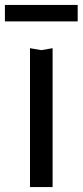

<svg xmlns="http://www.w3.org/2000/svg" viewBox="-47 -761 336 781"><path d="M-27 -674V-741H269V-674ZM75 -565 121 -557 167 -565V0H75Z"/></svg>

Font: Unbounded Light
Style: Regular
Weight: 300
Designer: Luke Prowse, Jean-Baptiste Morizot, Fátima Lázaro, Florian Runge
Foundry: NaN
Version: Version 1.700